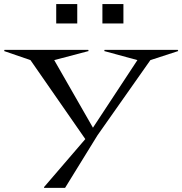

<svg xmlns="http://www.w3.org/2000/svg" viewBox="-125 -657 885 932"><path d="M-105 -409.2 -103 -415H303.2L305.2 -409.2L138.2 -365.2L326.2 -37.1L542 -365.2L380.9 -409.2L382.8 -415H737.8L740.2 -409.2L605 -365.2L348.1 0L190.9 254.9H88.9V251L289.1 18.1L22.9 -365.2ZM147.9 -543V-637.2H250V-543ZM372.1 -543V-637.2H474.1V-543Z"/></svg>

Font: Halibut Exp
Style: Regular
Weight: 400
Width: 7
Designer: Matteo Maggi
Foundry: Collletttivo
Version: Version 3.080 | FøM Fix